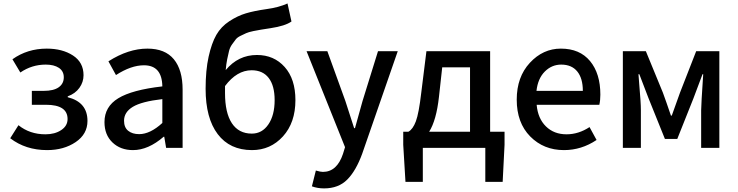

<svg xmlns="http://www.w3.org/2000/svg" viewBox="-20 -841 4196 1092"><path d="M248 12.7Q126 12.7 38.1 -54.7L85 -128.9Q149.4 -77.1 238.3 -77.1Q292 -77.1 328.1 -101.1Q364.3 -125 364.3 -164.1Q364.3 -245.1 241.2 -245.1H161.1V-324.2H228.5Q285.2 -324.2 314 -344.7Q342.8 -365.2 342.8 -401.4Q342.8 -436.5 314.9 -455.1Q287.1 -473.6 240.2 -473.6Q161.1 -473.6 95.7 -428.7L50.8 -503.9Q135.7 -564.5 246.1 -564.5Q335 -564.5 395 -525.4Q455.1 -486.3 455.1 -413.1Q455.1 -374 431.6 -341.3Q408.2 -308.6 365.2 -293V-288.1Q477.5 -259.8 477.5 -153.3Q477.5 -78.1 410.2 -32.7Q342.8 12.7 248 12.7Z M736.3 12.7Q665 12.7 619.6 -30.8Q574.2 -74.2 574.2 -146.5Q574.2 -234.4 652.8 -282.2Q731.4 -330.1 903.3 -349.6Q901.4 -469.7 798.8 -469.7Q725.6 -469.7 639.6 -414.1L596.7 -492.2Q710 -564.5 818.4 -564.5Q918.9 -564.5 968.8 -503.9Q1018.6 -443.4 1018.6 -331.1V0H924.8L914.1 -63.5H911.1Q823.2 12.7 736.3 12.7ZM771.5 -78.1Q834 -78.1 903.3 -141.6V-277.3Q785.2 -263.7 735.4 -233.4Q685.5 -203.1 685.5 -154.3Q685.5 -116.2 709 -97.2Q732.4 -78.1 771.5 -78.1Z M1259.8 -351.6V-311.5Q1259.8 -199.2 1298.8 -140.1Q1337.9 -81.1 1412.1 -81.1Q1470.7 -81.1 1506.3 -133.3Q1542 -185.5 1542 -271.5Q1542 -353.5 1508.3 -397.5Q1474.6 -441.4 1411.1 -441.4Q1327.1 -441.4 1259.8 -351.6ZM1615.2 -821.3 1637.7 -718.8Q1602.5 -693.4 1518.6 -680.7Q1482.4 -674.8 1465.3 -672.4Q1448.2 -669.9 1420.4 -664.1Q1392.6 -658.2 1379.9 -652.3Q1367.2 -646.5 1348.1 -637.2Q1329.1 -627.9 1320.3 -616.2Q1311.5 -604.5 1299.8 -588.4Q1288.1 -572.3 1282.7 -551.3Q1277.3 -530.3 1272 -503.4Q1266.6 -476.6 1263.7 -442.4Q1335 -528.3 1441.4 -528.3Q1538.1 -528.3 1599.1 -460Q1660.2 -391.6 1660.2 -271.5Q1660.2 -143.6 1589.4 -65.4Q1518.6 12.7 1413.1 12.7Q1287.1 12.7 1218.3 -78.1Q1149.4 -168.9 1149.4 -335.9Q1149.4 -441.4 1166.5 -518.6Q1183.6 -595.7 1210.4 -642.6Q1237.3 -689.5 1284.2 -720.2Q1331.1 -751 1378.4 -765.1Q1425.8 -779.3 1495.1 -789.1Q1566.4 -798.8 1615.2 -821.3Z M2242.2 -549.8 2040 33.2Q2004.9 129.9 1955.1 180.2Q1905.3 230.5 1823.2 230.5Q1786.1 230.5 1753.9 218.8L1776.4 128.9Q1802.7 136.7 1816.4 136.7Q1896.5 136.7 1930.7 34.2L1942.4 -3.9L1723.6 -549.8H1841.8L1944.3 -266.6Q1973.6 -174.8 1994.1 -112.3H1999L2042 -266.6L2129.9 -549.8Z M2495.1 -458 2476.6 -290Q2461.9 -157.2 2420.9 -91.8H2653.3V-458ZM2767.6 -91.8H2849.6V-17.6L2838.9 193.4H2740.2V0H2384.8V193.4H2286.1L2273.4 -17.6V-91.8H2302.7Q2328.1 -105.5 2345.2 -150.9Q2362.3 -196.3 2376 -314.5L2405.3 -549.8H2767.6Z M3187.5 12.7Q3072.3 12.7 2995.6 -64.9Q2918.9 -142.6 2918.9 -274.4Q2918.9 -403.3 2993.7 -483.9Q3068.4 -564.5 3169.9 -564.5Q3277.3 -564.5 3335.9 -493.7Q3394.5 -422.9 3394.5 -302.7Q3394.5 -270.5 3388.7 -245.1H3032.2Q3039.1 -167 3085 -122.1Q3130.9 -77.1 3202.1 -77.1Q3270.5 -77.1 3333 -118.2L3373 -44.9Q3287.1 12.7 3187.5 12.7ZM3031.2 -324.2H3294.9Q3294.9 -395.5 3263.2 -434.6Q3231.4 -473.6 3171.9 -473.6Q3118.2 -473.6 3078.6 -434.1Q3039.1 -394.5 3031.2 -324.2Z M3522.5 0V-549.8H3653.3L3750 -314.5Q3753.9 -303.7 3771 -255.9Q3788.1 -208 3795.9 -183.6H3800.8Q3805.7 -198.2 3822.3 -243.7Q3838.9 -289.1 3847.7 -314.5L3939.5 -549.8H4071.3V0H3967.8V-213.9Q3967.8 -243.2 3979.5 -418.9H3975.6Q3966.8 -393.6 3948.2 -346.2Q3929.7 -298.8 3923.8 -281.2L3832 -50.8H3761.7L3668.9 -281.2Q3619.1 -410.2 3616.2 -418.9H3611.3Q3612.3 -400.4 3616.2 -355Q3620.1 -309.6 3622.6 -273.4Q3625 -237.3 3625 -213.9V0Z"/></svg>

Font: Gen Shin Gothic Medium
Style: Regular
Weight: 500
Designer: [Source Han Sans]
Ryoko NISHIZUKA  (kana & ideographs); Paul D. Hunt (Latin, Greek & Cyrillic); Wenlong ZHANG  (bopomofo
Version: Version 1.002.20150607